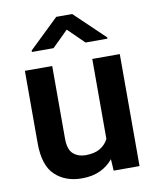

<svg xmlns="http://www.w3.org/2000/svg" viewBox="-85 -816 728 892"><g transform="rotate(-10 279.0 -370.0)"><path d="M380.4 0 377 -54.7Q352.5 -24.4 315.9 -7.3Q279.3 9.8 230 9.8Q151.9 9.8 103.3 -36.1Q54.7 -82 54.7 -187V-528.3H183.6V-186Q183.6 -133.8 207 -113.5Q230.5 -93.3 264.6 -93.3Q307.1 -93.3 333.3 -108.9Q359.4 -124.5 372.6 -150.9V-528.3H502.4V0ZM316.9 -750 458.5 -614.7V-608.9H355L279.3 -683.1L204.1 -608.9H102.1V-615.7L241.7 -750Z"/></g></svg>

Font: Vazirmatn FD SemiBold
Style: Regular
Weight: 600
Designer: Saber Rastikerdar
Foundry: Saber Rastikerdar
Version: Version 33.001